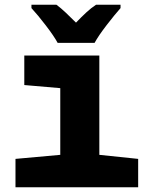

<svg xmlns="http://www.w3.org/2000/svg" viewBox="-20 -786 640 806"><path d="M377 -606Q394 -637 428 -681Q462 -725 486 -752V-766H383Q363 -753 342.5 -734Q322 -715 299 -691Q276 -714 256.5 -732.5Q237 -751 217 -766H112V-752Q138 -724 172.5 -679Q207 -634 222 -606ZM560 0V-119L397 -136V-553H82V-429L233 -416V-136L45 -119V0Z"/></svg>

Font: Noto Sans Mono UI ExtraBold
Style: Regular
Weight: 800
Designer: Monotype Design team
Foundry: Monotype Imaging Inc.
Version: 1.000